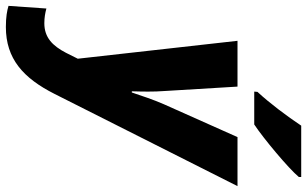

<svg xmlns="http://www.w3.org/2000/svg" viewBox="-283 -590 1046 654"><g transform="rotate(90 240.0 -263.0)"><path d="M226 -617 225 -606H337C384 -637 487 -723 516 -758V-766H341C309 -718 265 -659 226 -617ZM5 240C113 240 179 181 233 74L547 -549H380L268 -298C253 -264 239 -222 228 -189H224C225 -223 226 -264 223 -301L208 -549H52L113 -5L93 35C69 81 41 109 -8 109C-27 109 -43 106 -58 102L-67 231C-51 236 -29 240 5 240Z"/></g></svg>

Font: Noto Sans SemiCondensed ExtraBold
Style: Italic
Weight: 800
Width: 4
Italic angle: -12°
Designer: Monotype Design Team
Foundry: Monotype Imaging Inc.
Version: Version 2.013